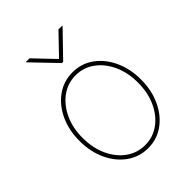

<svg xmlns="http://www.w3.org/2000/svg" viewBox="-217 -872 998 998"><g transform="rotate(-45 282.5 -372.5)"><path d="M283.2 10.7Q218.3 10.7 167 -25.9Q115.7 -62.5 86.2 -125.7Q56.6 -189 56.6 -268.6Q56.6 -348.1 86.2 -411.1Q115.7 -474.1 167 -510.5Q218.3 -546.9 283.2 -546.9Q347.7 -546.9 398.7 -510.5Q449.7 -474.1 479.2 -410.9Q508.8 -347.7 508.8 -268.6Q508.8 -189 479.2 -125.7Q449.7 -62.5 398.9 -25.9Q348.1 10.7 283.2 10.7ZM283.2 -11.7Q341.3 -11.7 387.2 -45.2Q433.1 -78.6 459.7 -136.7Q486.3 -194.8 486.3 -268.6Q486.3 -341.8 459.7 -399.7Q433.1 -457.5 387.2 -491Q341.3 -524.4 283.2 -524.4Q225.1 -524.4 179 -490.7Q132.8 -457 106 -399.4Q79.1 -341.8 79.1 -268.6Q79.1 -194.8 105.7 -136.7Q132.3 -78.6 178.5 -45.2Q224.6 -11.7 283.2 -11.7ZM176.8 -755.9 282.7 -645 389.2 -755.9H417V-753.4L287.6 -619.6H278.3L149.9 -753.4V-755.9Z"/></g></svg>

Font: Inter 18pt Thin
Style: Regular
Weight: 250
Designer: Rasmus Andersson
Foundry: rsms
Version: Version 4.001;git-66647c0bb